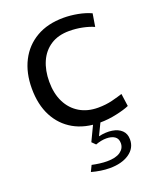

<svg xmlns="http://www.w3.org/2000/svg" viewBox="-142 -615 765 936"><g transform="rotate(-20 240.5 -147.0)"><path d="M295.6 10.8Q217.1 10.8 159.7 -21.7Q102.3 -54.3 70.7 -114.6Q39.2 -174.9 39.2 -258.8Q39.2 -339.9 70.5 -401Q101.7 -462.1 160.4 -496.2Q219 -530.4 302.3 -530.4Q337.2 -530.4 375.3 -523.3Q413.4 -516.1 443.3 -502.3L432.3 -435.5Q408.4 -446.4 374.8 -453.4Q341.2 -460.4 305.9 -460.4Q248.7 -460.4 209.4 -434.9Q170.2 -409.3 150.3 -364.4Q130.4 -319.4 130.4 -260.8Q130.4 -199.1 152.9 -154.3Q175.3 -109.4 216.2 -85Q257 -60.6 311.9 -60.6Q351.9 -60.6 386.2 -69.2Q420.5 -77.9 440.7 -84.7L449.8 -19.1Q425.1 -8.1 381.7 1.3Q338.4 10.8 295.6 10.8ZM264.7 235.8Q241.6 235.8 217.5 232.1Q193.4 228.4 170.6 222L185.8 190.5Q205 194.7 225.1 197.3Q245.1 199.9 263.4 199.9Q308.9 199.9 332.5 183.2Q356.1 166.4 356.1 139.4Q356.1 115.5 339.9 104.6Q323.7 93.7 297.1 93.6Q270.5 93.5 240.8 104.6L222.4 86.2L263.6 0H302.2L267.4 71.7Q305.6 63.3 336.6 68.1Q367.6 72.8 386 90.3Q404.4 107.8 404.4 137.7Q404.4 182.6 365.8 209.2Q327.2 235.8 264.7 235.8Z"/></g></svg>

Font: Murecho Thin
Style: Regular
Weight: 100
Designer: Neil Summerour
Foundry: Positype
Version: Version 1.010